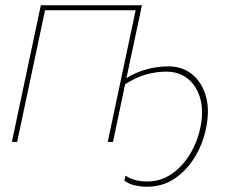

<svg xmlns="http://www.w3.org/2000/svg" viewBox="-20 -539 874 729"><path d="M537 170Q515 170 491 164.5Q467 159 452 146L457 128Q477 141 497 145.5Q517 150 539 150Q589 150 629.5 123Q670 96 698.5 51Q727 6 739 -47Q754 -111 741.5 -160.5Q729 -210 695 -238.5Q661 -267 611 -267Q573 -267 534 -256Q495 -245 455 -219L409 0H389L495 -500H151L45 0H25L135 -519H519L460 -242Q490 -262 532 -274.5Q574 -287 620 -287Q673 -287 710.5 -256Q748 -225 762.5 -171Q777 -117 761 -46Q749 10 718.5 59.5Q688 109 642.5 139.5Q597 170 537 170Z"/></svg>

Font: Raleway Thin
Style: Italic
Weight: 100
Italic angle: -12°
Designer: Matt McInerney, Pablo Impallari, Rodrigo Fuenzalida
Foundry: Matt McInerney, Pablo Impallari, Rodrigo Fuenzalida
Version: Version 4.026